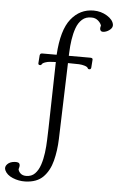

<svg xmlns="http://www.w3.org/2000/svg" viewBox="-152 -768 630 1024"><g transform="rotate(5 163.5 -256.0)"><path d="M23 214Q-12 215 -44.5 201.5Q-77 188 -88 163Q-95 146 -81.5 131.5Q-68 117 -43 115Q-34 114 -25.5 116Q-17 118 -15 126Q-13 133 -15 140Q-17 147 -18 152Q-16 164 -5 174Q6 184 25 184Q54 184 72 165.5Q90 147 100 117Q110 87 114.5 52Q119 17 120 -18Q121 -53 122 -80L130 -435Q108 -434 96.5 -433Q85 -432 74 -428Q59 -423 56 -416Q52 -410 44.5 -411.5Q37 -413 38 -422L41 -463Q42 -468 44.5 -471Q47 -474 54 -474H131Q139 -607 186.5 -666.5Q234 -726 307 -726Q347 -726 379.5 -706Q412 -686 416 -660Q418 -646 405.5 -634.5Q393 -623 377.5 -619Q362 -615 355 -621Q350 -626 350 -634Q350 -642 353 -649Q349 -663 334.5 -675.5Q320 -688 300 -688Q269 -689 249 -671Q229 -653 218.5 -623.5Q208 -594 203 -560Q198 -526 197 -494L196 -474H311Q326 -474 324 -463L321 -422Q320 -413 313 -412Q306 -411 303 -416Q302 -419 298 -422.5Q294 -426 284 -429Q271 -433 255 -434Q239 -435 195 -435L182 -27Q180 35 166 89.5Q152 144 118.5 178Q85 212 23 214Z"/></g></svg>

Font: Diphylleia
Style: Regular
Weight: 400
Designer: Minha Hyung
Foundry: JAMO
Version: Version 1.000; ttfautohint (v1.8.4.7-5d5b);gftools[0.9.28]